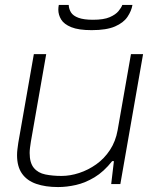

<svg xmlns="http://www.w3.org/2000/svg" viewBox="-20 -745 631 777"><path d="M215 12Q164 12 126.5 -1Q89 -14 69 -42.5Q49 -71 49 -117Q49 -129 50.5 -141Q52 -153 54 -167L117 -526H167L105 -172Q103 -159 101.5 -147.5Q100 -136 100 -126Q100 -86 117 -65.5Q134 -45 163.5 -39Q193 -33 229 -33Q264 -33 300.5 -45Q337 -57 369.5 -80Q402 -103 425 -138Q448 -173 456 -218L510 -526H559L467 0H430L441 -93H434Q400 -50 362.5 -27.5Q325 -5 287.5 3.5Q250 12 215 12ZM351 -623Q298 -623 268.5 -635Q239 -647 227.5 -666Q216 -685 216 -706Q216 -711 216.5 -715.5Q217 -720 218 -725H258Q259 -708 267.5 -694.5Q276 -681 297.5 -673Q319 -665 356 -665Q400 -665 424 -675.5Q448 -686 459.5 -700Q471 -714 475 -725H516Q512 -701 496 -677Q480 -653 445.5 -638Q411 -623 351 -623Z"/></svg>

Font: Archivo SemiExpanded Thin
Style: Italic
Weight: 250
Width: 6
Italic angle: -10°
Designer: Hector Gatti
Foundry: Omnibus-Type
Version: Version 2.001